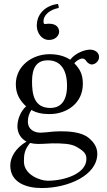

<svg xmlns="http://www.w3.org/2000/svg" viewBox="-20 -713 540 971"><path d="M444 -387C463 -387 481 -405 481 -425C481 -446 462 -462 435 -462C409 -462 361 -445 335 -411C323 -419 290 -439 231 -439C142 -439 60 -379 60 -287C60 -233 84 -202 112 -175C84 -151 68 -108 68 -74C68 -38 88 -10 114 3C60 35 32 81 32 124C32 211 114 238 191 238C326 238 472 173 472 65C472 33 457 8 428 -16C389 -48 319 -49 282 -49C264 -49 239 -47 215 -44C200 -43 190 -42 185 -42C156 -42 121 -56 121 -99C121 -119 127 -140 139 -157C163 -143 191 -136 230 -136C318 -136 399 -191 399 -289C399 -336 385 -363 356 -393C363 -403 383 -417 396 -417C403 -417 410 -414 416 -405C420 -397 433 -387 444 -387ZM132 10C143 13 159 15 172 15C203 15 231 12 245 12C295 12 337 13 366 29C405 51 417 65 417 91C417 163 311 201 221 201C185 201 101 172 101 104C101 70 103 45 132 10ZM319 -279C319 -186 272 -167 235 -167C151 -167 142 -238 142 -302C142 -372 167 -408 222 -408C285 -408 319 -362 319 -279ZM228 -511C263 -511 279 -536 279 -552C279 -569 269 -593 229 -593C223 -593 218 -593 215 -592C203 -591 200 -591 200 -606C200 -629 220 -661 277 -673C277 -680 276 -689 272 -693C234 -688 206 -671 189 -650C173 -630 166 -608 166 -584C166 -548 189 -511 228 -511Z"/></svg>

Font: Libertinus Math
Style: Regular
Weight: 400
Designer: Philipp H. Poll, Khaled Hosny
Foundry: Caleb Maclennan
Version: Version 7.050;RELEASE